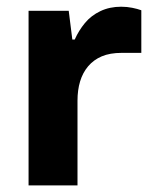

<svg xmlns="http://www.w3.org/2000/svg" viewBox="-20 -560 457 580"><path d="M66.3 0V-527.4H187.6L198.5 -440.5H205.7Q217.8 -467.8 236.6 -490.5Q255.4 -513.2 283.3 -526.4Q311.3 -539.7 346 -539.7Q363.8 -539.7 379.7 -536.4Q395.5 -533.2 406.9 -529V-400.3H347.4Q312.3 -400.3 287.4 -389.8Q262.6 -379.2 246.1 -359.6Q229.7 -340 221.9 -313.9Q214.1 -287.9 214.1 -255.8V0Z"/></svg>

Font: Archivo SemiBold SemiExpanded
Style: Regular
Weight: 600
Width: 6
Version: Version 2.001